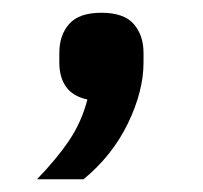

<svg xmlns="http://www.w3.org/2000/svg" viewBox="-20 -147 318 301"><path d="M139 -127Q174 -127 189.5 -109.5Q205 -92 205 -64V-49Q205 -4 180.5 46.5Q156 97 111 134H38Q69 102 88.5 73Q108 44 117 9Q94 4 83.5 -11Q73 -26 73 -49V-64Q73 -92 88.5 -109.5Q104 -127 139 -127Z"/></svg>

Font: IBM Plex Sans Text
Style: Regular
Weight: 450
Designer: Mike Abbink, Paul van der Laan, Pieter van Rosmalen
Foundry: Bold Monday
Version: Version 3.005